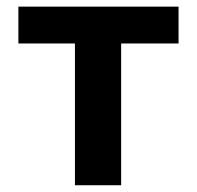

<svg xmlns="http://www.w3.org/2000/svg" viewBox="-20 -548 582 568"><path d="M508.2 -528.4V-419.4H338.4V0H201.7V-419.4H34.4V-528.4Z"/></svg>

Font: Interface
Style: Bold
Weight: 700
Designer: Rasmus Andersson
Foundry: rsms
Version: Version 1.8